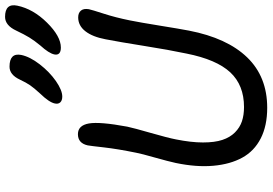

<svg xmlns="http://www.w3.org/2000/svg" viewBox="-174 -842 1045 736"><g transform="rotate(-90 348.0 -473.5)"><path d="M534.2 -762.2Q518.6 -762.2 512 -768.6Q505.4 -774.9 507.8 -787.1Q512.2 -808.1 542 -840.8Q561 -863.8 572.8 -883.1Q584.5 -902.3 599.1 -933.1Q619.1 -976.1 651.9 -976.1Q704.6 -976.1 694.8 -929.2Q682.1 -868.2 629.6 -815.2Q577.1 -762.2 534.2 -762.2ZM346.2 -756.8Q331.5 -756.8 324.2 -764.4Q316.9 -772 319.8 -785.2Q324.2 -807.1 357.9 -841.8Q379.4 -865.2 389.6 -880.1Q399.9 -895 411.1 -918.9Q429.7 -959 460.9 -959Q514.6 -959 505.9 -914.1Q499 -880.9 470 -843.3Q440.9 -805.7 405.8 -781.2Q370.6 -756.8 346.2 -756.8ZM303.2 28.8Q234.4 28.8 185.8 3.9Q137.2 -21 112.1 -66.9Q86.9 -112.8 81.1 -177.5Q75.2 -242.2 91.8 -321.8Q97.7 -349.1 112.5 -401.6Q127.4 -454.1 130.9 -473.1Q145.5 -544.4 151.4 -596.4Q157.2 -648.4 159.2 -659.2Q167.5 -696.8 202.1 -696.8Q235.8 -696.8 243.2 -654.8Q250.5 -612.8 231 -507.8Q225.6 -482.4 206.8 -417Q188 -351.6 182.1 -320.8Q170.4 -262.7 170.4 -217.5Q170.4 -172.4 180.2 -143.1Q189.9 -113.8 208.7 -95Q227.5 -76.2 251.5 -68.1Q275.4 -60.1 306.2 -60.1Q390.1 -60.1 439.2 -112.8Q488.3 -165.5 511.2 -280.8Q525.4 -347.7 540.5 -443.1Q555.7 -538.6 565.9 -590.8Q575.2 -640.6 596.7 -668.2Q618.2 -695.8 649.9 -695.8Q667 -695.8 675.8 -685.3Q684.6 -674.8 681.2 -654.8Q678.7 -643.1 664.1 -597.9Q649.4 -552.7 638.2 -497.1Q630.4 -458.5 618.2 -382.8Q606 -307.1 599.1 -271Q570.8 -125 496.6 -48.1Q422.4 28.8 303.2 28.8Z"/></g></svg>

Font: Shantell Sans Bouncy
Style: Italic
Weight: 400
Italic angle: -11.31°
Designer: Stephen Nixon, Anya Danilova, Shantell Martin
Foundry: Arrow Type
Version: Version 1.006;[9816181b4]